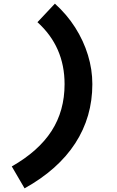

<svg xmlns="http://www.w3.org/2000/svg" viewBox="-20 -860 640 1051"><path d="M114.5 171 44.5 51Q191 -32.5 262.2 -143Q333.5 -253.5 333.5 -399.5Q333.5 -604.5 185 -738.5L280.5 -840Q346 -781 391.8 -709Q437.5 -637 461.5 -558.2Q485.5 -479.5 485.5 -399.5Q485.5 -220 392 -75.8Q298.5 68.5 114.5 171Z"/></svg>

Font: Google Sans Code
Style: Italic
Weight: 400
Italic angle: -10°
Monospace: yes
Designer: Google Sans Code Authors
Foundry: Google LLC
Version: Version 6.000